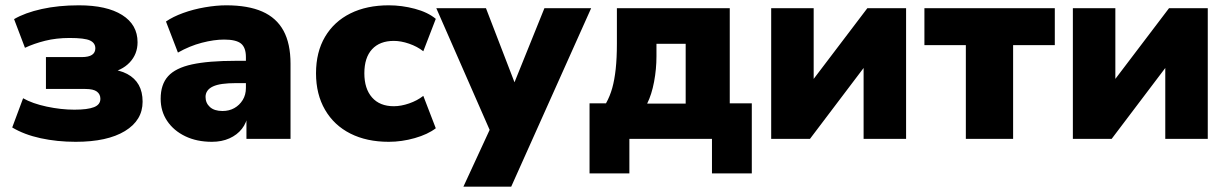

<svg xmlns="http://www.w3.org/2000/svg" viewBox="-20 -523 4628 723"><path d="M265 11Q195 11 133 -2.5Q71 -16 26 -43L67 -153Q102 -133 156 -121.5Q210 -110 260 -110Q310 -110 334 -119.5Q358 -129 358 -151Q358 -168 345 -178Q332 -188 301 -188H153V-308H287Q314 -308 326.5 -316.5Q339 -325 339 -341Q339 -361 319 -370.5Q299 -380 242 -380Q192 -380 150 -369.5Q108 -359 74 -343L33 -451Q74 -475 137 -489Q200 -503 277 -503Q382 -503 440 -466.5Q498 -430 498 -364Q498 -319 468 -287.5Q438 -256 387 -248V-263Q430 -260 459 -244.5Q488 -229 502.5 -203Q517 -177 517 -140Q517 -70 450.5 -29.5Q384 11 265 11Z M778 11Q721 11 677.5 -10Q634 -31 609.5 -67.5Q585 -104 585 -151Q585 -205 613 -236Q641 -267 703 -280.5Q765 -294 868 -294H923V-210H868Q839 -210 817.5 -207Q796 -204 782 -197.5Q768 -191 761 -181Q754 -171 754 -158Q754 -135 770.5 -120Q787 -105 818 -105Q843 -105 862.5 -116Q882 -127 894 -146.5Q906 -166 906 -192V-308Q906 -344 887.5 -359Q869 -374 824 -374Q786 -374 740 -362Q694 -350 650 -325L605 -442Q631 -460 669.5 -474Q708 -488 751.5 -495.5Q795 -503 832 -503Q914 -503 967.5 -479.5Q1021 -456 1047.5 -407.5Q1074 -359 1074 -283V0H908V-93H914Q909 -61 891 -38Q873 -15 844 -2Q815 11 778 11Z M1444 11Q1361 11 1299.5 -20Q1238 -51 1204 -109.5Q1170 -168 1170 -247Q1170 -327 1204 -384.5Q1238 -442 1299.5 -472.5Q1361 -503 1444 -503Q1493 -503 1542 -490Q1591 -477 1621 -452L1574 -330Q1551 -348 1520.5 -358.5Q1490 -369 1463 -369Q1410 -369 1381 -337.5Q1352 -306 1352 -247Q1352 -189 1381 -156Q1410 -123 1463 -123Q1490 -123 1520.5 -133.5Q1551 -144 1574 -162L1621 -40Q1591 -17 1542 -3Q1493 11 1444 11Z M1725 180 1840 -69V3L1623 -492H1810L1934 -170H1900L2030 -492H2206L1905 180Z M2200 130V-134H2262Q2277 -161 2285.5 -191.5Q2294 -222 2298.5 -263Q2303 -304 2303 -359V-492H2728V-134H2811V130H2661V0H2350V130ZM2417 -133H2562V-358H2452V-311Q2452 -263 2443 -215Q2434 -167 2417 -133Z M2884 0V-492H3044V-189H3016L3246 -492H3392V0H3232V-304H3260L3030 0Z M3617 0V-353H3461V-492H3952V-353H3795V0Z M4020 0V-492H4180V-189H4152L4382 -492H4528V0H4368V-304H4396L4166 0Z"/></svg>

Font: Nunito Sans 12pt Black
Style: Regular
Weight: 900
Designer: Vernon Adams
Foundry: Vernon Adams
Version: Version 3.101;gftools[0.9.27]